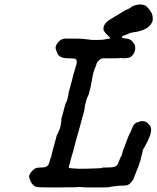

<svg xmlns="http://www.w3.org/2000/svg" viewBox="-20 -809 693 846"><path d="M586 -788Q598 -791 611.5 -787.5Q625 -784 624 -782Q624 -781 628 -778Q634 -773 639 -766Q641 -763 643 -760Q646 -756 650 -747Q653 -739 653 -727Q654 -719 650 -711Q646 -702 637 -693Q630 -686 619 -681Q612 -677 592 -671Q579 -668 573.5 -667.5Q568 -667 558 -665Q543 -660 543 -659Q543 -659 540 -657.5Q537 -656 531 -654Q517 -650 517 -645Q517 -641 529 -640Q545 -639 554 -634Q557 -633 565 -624Q570 -618 573 -613Q576 -605 576 -595Q575 -585 571 -576Q568 -570 561 -562Q556 -557 546 -554Q541 -553 530 -552.5Q519 -552 515.5 -553Q512 -554 507 -553Q502 -552 468.5 -552Q435 -552 432 -552Q425 -551 419 -546Q416 -543 413.5 -540Q411 -537 409 -536Q407 -534 406 -529Q405 -526 403.5 -521.5Q402 -517 401 -514.5Q400 -512 398 -508Q390 -489 384 -450Q383 -447 382 -442L381 -434V-433Q381 -433 380.5 -430.5Q380 -428 378 -420.5Q376 -413 375 -409Q372 -394 369 -389Q368 -387 368 -387Q368 -387 367.5 -386Q367 -385 366 -382Q364 -376 361 -370Q359 -365 359 -360Q358 -357 357 -354Q354 -346 353 -333Q353 -326 345 -298Q343 -294 342 -289.5Q341 -285 340 -281.5Q339 -278 337.5 -272Q336 -266 334.5 -260.5Q333 -255 331 -247.5Q329 -240 327.5 -235.5Q326 -231 324 -223Q322 -213 315 -191Q313 -184 312 -180Q311 -176 310 -172Q309 -168 308 -164Q307 -160 305.5 -154Q304 -148 302 -140.5Q300 -133 298.5 -129.5Q297 -126 295.5 -119.5Q294 -113 292 -106.5Q290 -100 289 -94Q288 -88 287 -86Q286 -84 286 -83Q286 -82 286 -82Q284 -82 283.5 -77Q283 -72 284 -70Q285 -68 300 -67Q310 -67 310.5 -66.5Q311 -66 323 -65.5Q335 -65 352 -65.5Q369 -66 389.5 -66.5Q410 -67 414.5 -67.5Q419 -68 424 -68Q430 -69 430 -70Q430 -71 452 -71Q482 -71 489 -76Q496 -80 499 -86Q501 -91 510 -113Q512 -119 513 -119Q514 -119 516.5 -125Q519 -131 519 -133Q518 -135 521 -143Q525 -152 530 -166Q535 -180 539 -191Q543 -201 546.5 -209.5Q550 -218 550 -217L556 -229L561 -242Q564 -249 566 -253Q572 -264 575 -264Q576 -265 578.5 -267Q581 -269 582 -269Q583 -269 584.5 -270Q586 -271 591 -272Q596 -273 596.5 -273.5Q597 -274 601 -275Q613 -276 621 -273Q622 -272 623 -272Q627 -271 634 -263Q641 -256 644 -250Q646 -243 646 -234.5Q646 -226 641 -212Q632 -188 630 -185Q628 -183 627 -180Q618 -162 616 -159Q611 -153 609 -146Q608 -137 604 -124Q601 -112 600 -108Q600 -103 595 -91Q592 -83 590.5 -78Q589 -73 588 -71Q587 -69 585 -64Q582 -56 571 -28Q568 -18 565 -15Q563 -12 560.5 -9Q558 -6 554 -1.5Q550 3 545 5Q537 9 520 9Q505 9 499 10Q492 11 474 13Q460 15 459 16Q456 17 395 17Q341 17 335 15Q333 15 325 15L314 16L227 17Q151 17 142 15Q133 13 127 7Q119 -1 116 -8Q113 -13 113 -14Q112 -15 110 -23Q109 -27 108.5 -27Q108 -27 108 -31Q110 -45 123 -57Q133 -68 145 -70Q150 -70 162 -71Q177 -71 182 -74Q188 -76 192 -81Q196 -86 203 -113Q204 -116 204.5 -116Q205 -116 206 -119Q207 -122 206 -122Q206 -123 207.5 -128Q209 -133 212 -146Q223 -187 225 -193Q226 -197 228.5 -206.5Q231 -216 232 -216Q233 -216 235 -222Q236 -225 237 -226Q239 -229 239 -232Q239 -233 239.5 -233Q240 -233 241.5 -236.5Q243 -240 244 -243Q246 -248 248 -261Q249 -269 250 -275Q252 -282 250 -283Q249 -283 255 -302Q257 -308 258.5 -314.5Q260 -321 262 -328Q264 -335 265.5 -340.5Q267 -346 268.5 -351Q270 -356 270.5 -357.5Q271 -359 271.5 -358.5Q272 -358 273 -360Q274 -362 275 -366L276 -369L280 -385Q280 -386 281 -389Q282 -391 282 -393.5Q282 -396 281.5 -396Q281 -396 283.5 -405Q286 -414 288.5 -423Q291 -432 292.5 -439Q294 -446 296 -451Q298 -457 303 -479Q304 -482 306 -489Q312 -509 317 -526Q319 -537 318 -542Q316 -547 313 -549Q308 -552 286 -552Q258 -552 248 -558Q234 -567 233 -574Q232 -575 231 -578Q230 -581 228 -586.5Q226 -592 225.5 -593.5Q225 -595 225 -600Q227 -613 237 -624Q249 -637 264 -639Q268 -639 299.5 -639Q331 -639 333 -638.5Q335 -638 340 -638Q345 -638 348.5 -637.5Q352 -637 359.5 -636Q367 -635 370 -635Q379 -633 390 -633Q427 -633 434 -634Q439 -635 444 -636Q463 -638 464 -640Q467 -643 462 -646Q460 -648 452 -656Q444 -664 441.5 -668Q439 -672 438 -672Q436 -672 436 -684Q436 -689 437 -692Q440 -702 450 -712Q458 -720 486 -736Q535 -766 536 -766Q539 -766 548 -771Q554 -774 556 -775.5Q558 -777 557.5 -777.5Q557 -778 563 -781Q575 -787 586 -788Z"/></svg>

Font: TT2020 Style E
Style: Italic
Weight: 400
Italic angle: -15°
Version: Version 0.2.000